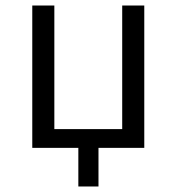

<svg xmlns="http://www.w3.org/2000/svg" viewBox="-20 -536 640 696"><path d="M97 0H264V140H337V0H503V-516H423V-68H177V-516H97Z"/></svg>

Font: IBM Plex Mono
Style: Regular
Weight: 400
Monospace: yes
Designer: Mike Abbink, Paul van der Laan, Pieter van Rosmalen
Foundry: Bold Monday
Version: Version 2.004